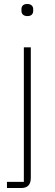

<svg xmlns="http://www.w3.org/2000/svg" viewBox="-20 -746 275 966"><path d="M100 169H15V200H87C120 200 135 182 135 149V-508H100ZM118 -665C139 -665 147 -677 147 -691V-700C147 -714 138 -726 117 -726C96 -726 88 -714 88 -700V-691C88 -677 97 -665 118 -665Z"/></svg>

Font: IBM Plex Thai ExtraLight
Style: Regular
Weight: 200
Designer: Mike Abbink, Paul van der Laan, Pieter van Rosmalen, Ben Mitchell, Mark Frömberg
Foundry: Bold Monday
Version: Version 1.0